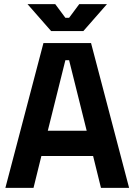

<svg xmlns="http://www.w3.org/2000/svg" viewBox="-20 -908 650 928"><path d="M6 0 190 -700H420L604 0H468L430 -154H180L142 0ZM399 -276 314 -617H296L211 -276ZM227 -758 113 -888H247L296 -822H314L363 -888H497L383 -758Z"/></svg>

Font: Space Grotesk Frontify
Style: Bold
Weight: 700
Designer: Florian Karsten
Version: Version 2.000